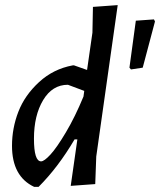

<svg xmlns="http://www.w3.org/2000/svg" viewBox="-20 -724 627 752"><path d="M270 -468 321 -450 342 -596 344 -697 441 -704 357 -111 353 -3 257 4 283 -178H272Q208 -69 131 8H114Q27 -33 27 -153Q27 -222 52 -286.5Q77 -351 133 -402.5Q189 -454 265 -468ZM583 -648 587 -640 539 -459 493 -452 487 -459 512 -643ZM113 -181Q113 -92 141 -92Q153 -92 177.5 -118.5Q202 -145 238 -205.5Q274 -266 307 -346L310 -368L246 -392Q185 -392 149 -332Q113 -272 113 -181Z"/></svg>

Font: Alegreya Sans SC Medium
Style: Italic
Weight: 500
Italic angle: -7°
Designer: Juan Pablo del Peral
Foundry: Huerta Tipografica
Version: Version 2.007